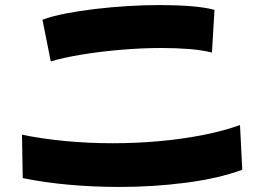

<svg xmlns="http://www.w3.org/2000/svg" viewBox="-20 -755 1040 760"><path d="M181 -512 148 -677Q186 -691 240 -701.5Q294 -712 357 -719.5Q420 -727 486 -731Q552 -735 614 -735Q679 -735 735.5 -730.5Q792 -726 829 -716L819 -547Q779 -557 728 -561Q677 -565 621 -565Q542 -565 459.5 -558Q377 -551 304 -539Q231 -527 181 -512ZM70 -50 67 -222Q143 -206 235.5 -197Q328 -188 426 -188Q517 -188 607.5 -196Q698 -204 780.5 -220Q863 -236 930 -260L939 -83Q843 -48 714.5 -31.5Q586 -15 452 -15Q349 -15 250.5 -24Q152 -33 70 -50Z"/></svg>

Font: Mochiy Pop One
Style: Regular
Weight: 400
Designer: FONTDASU
Foundry: FONTDASU / Google Inc. / Adobe
Version: Version 2.000